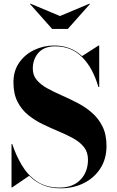

<svg xmlns="http://www.w3.org/2000/svg" viewBox="-20 -1007 637 1042"><path d="M305.5 -920 465.5 -987 468 -985 348 -850H263L143 -985L145.5 -987ZM46 10H42.5V-225H46.5Q66 -165.5 97.8 -111.5Q129.5 -57.5 179.5 -23.2Q229.5 11 303.5 11Q375.5 11 416.5 -31.5Q457.5 -74 457.5 -140Q457.5 -181 435.8 -208.5Q414 -236 377.8 -256Q341.5 -276 298.5 -294Q255.5 -312 212.2 -332.8Q169 -353.5 133 -382.8Q97 -412 75 -455Q53 -498 53 -560Q53 -622.5 84.2 -667.2Q115.5 -712 166.2 -736Q217 -760 275 -760Q363.5 -760 425.5 -702.5L515 -760H518.5V-535H514Q484 -638.5 425.8 -697Q367.5 -755.5 280 -755.5Q219.5 -755.5 188.8 -720.8Q158 -686 158 -634.5Q158 -598 179.8 -572.5Q201.5 -547 237 -527.5Q272.5 -508 315.2 -489.2Q358 -470.5 400.8 -448.2Q443.5 -426 479 -395.2Q514.5 -364.5 536.2 -320.8Q558 -277 558 -215Q558 -145 524.8 -93.2Q491.5 -41.5 435 -13.2Q378.5 15 308 15Q252.5 15 210.8 -3.5Q169 -22 138.5 -53Z"/></svg>

Font: Bodoni* 48pt
Style: Bold
Weight: 700
Version: Version 2.3